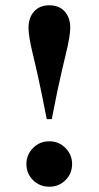

<svg xmlns="http://www.w3.org/2000/svg" viewBox="-20 -692 373 727"><path d="M167 -672Q204 -672 225 -648.5Q246 -625 246 -587Q246 -556 230 -490.5Q214 -425 197 -346L176 -241H157L136 -346Q120 -423 104 -488.5Q88 -554 88 -587Q88 -625 109 -648.5Q130 -672 167 -672ZM167 15Q130 15 105 -10Q80 -35 80 -71Q80 -106 105 -131.5Q130 -157 167 -157Q203 -157 228 -131.5Q253 -106 253 -71Q253 -35 228 -10Q203 15 167 15Z"/></svg>

Font: DM Serif Display
Style: Regular
Weight: 400
Designer: Colophon Foundry, Frank Grießhammer
Foundry: Colophon Foundry
Version: Version 5.200; ttfautohint (v1.8.3)